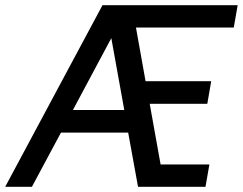

<svg xmlns="http://www.w3.org/2000/svg" viewBox="-49 -720 937 740"><path d="M-29 0H74L186 -209H445L483 0H743L758 -86H570L528 -320H750L765 -407H512L475 -614H852L867 -700H346ZM232 -296 380 -573 430 -296Z"/></svg>

Font: Uncut Sans Medium
Style: Italic
Weight: 500
Italic angle: -10°
Designer: Kasper Nordkvist
Foundry: Uncut Type
Version: Version 1.111;FEAKit 1.0